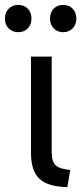

<svg xmlns="http://www.w3.org/2000/svg" viewBox="-50 -754 333 787"><path d="M238 -57 226 13C122 10 77 -26 77 -129V-522H162V-133C162 -74 183 -64 238 -57ZM79 -678C79 -644 56 -622 25 -622C-6 -622 -30 -644 -30 -678C-30 -712 -6 -734 25 -734C56 -734 79 -712 79 -678ZM263 -678C263 -644 240 -622 209 -622C178 -622 155 -644 155 -678C155 -712 178 -734 209 -734C240 -734 263 -712 263 -678Z"/></svg>

Font: Repo Regular
Style: Regular
Weight: 400
Designer: Stefan Peev
Foundry: Context Ltd
Version: Version 1.502